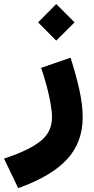

<svg xmlns="http://www.w3.org/2000/svg" viewBox="-136 -681 473 971"><path d="M71.8 -337.9 220.7 -389.2Q247.6 -306.2 264.9 -229Q282.2 -151.9 282.2 -87.9Q282.2 38.1 203.6 124Q125 210 -43.9 270.5L-115.7 121.1Q7.8 80.6 67.4 33.9Q127 -12.7 127 -87.4Q127 -117.2 119.6 -158.7Q112.3 -200.2 99.9 -246.8Q87.4 -293.5 71.8 -337.9ZM56.6 -567.9 148.4 -660.6 241.2 -567.9 148.4 -475.6Z"/></svg>

Font: Estedad-FD ExtraBold
Style: Regular
Weight: 800
Designer: Amin Abedi
Version: Version 7.3